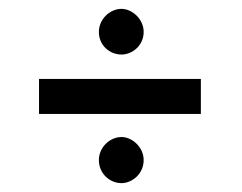

<svg xmlns="http://www.w3.org/2000/svg" viewBox="-20 -466 546 433"><path d="M203 -394C203 -363 228 -343 254 -343C278 -343 304 -363 304 -394C304 -423 278 -446 254 -446C228 -446 203 -423 203 -394ZM68 -288V-209H433V-288ZM203 -105C203 -74 228 -53 254 -53C278 -53 304 -74 304 -105C304 -134 278 -157 254 -157C228 -157 203 -134 203 -105Z"/></svg>

Font: Hejaz
Style: Regular
Weight: 400
Designer: Bandar Raffah (Arabic) and Santiago Orozco (Latin)
Foundry: Caramella and Typemade
Version: Version 1.010;hotconv 1.0.109;makeotfexe 2.5.65596